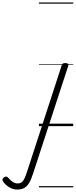

<svg xmlns="http://www.w3.org/2000/svg" viewBox="-318 -1030 618 1568"><path d="M-178 518Q-210 518 -240.5 500.5Q-271 483 -291 455Q-298 446 -298 437.5Q-298 429 -286 419Q-276 411 -267 412Q-258 413 -251 422Q-233 443 -214.5 455.5Q-196 468 -174 468Q-147 468 -131.5 449Q-116 430 -99 378L185 -494Q189 -506 195 -510.5Q201 -515 214 -515Q231 -515 237 -509Q243 -503 239 -491L-48 388Q-64 439 -82 467Q-100 495 -122.5 506.5Q-145 518 -178 518ZM0 490H280V500H0ZM0 -20H280V0H0ZM0 -505H280V-500H0ZM0 -1010H280V-1000H0Z"/></svg>

Font: Playwrite AU TAS Guides
Style: Regular
Weight: 400
Designer: Veronika Burian, José Scaglione
Foundry: TypeTogether
Version: Version 1.003